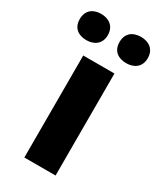

<svg xmlns="http://www.w3.org/2000/svg" viewBox="-219 -827 751 895"><g transform="rotate(30 157.0 -379.5)"><path d="M-26 -688C-26 -640 7 -618 49 -618C90 -618 125 -640 125 -688C125 -737 90 -759 49 -759C7 -759 -26 -737 -26 -688ZM188 -688C188 -640 221 -618 264 -618C305 -618 340 -640 340 -688C340 -737 305 -759 264 -759C221 -759 188 -737 188 -688ZM241 0V-549H73V0Z"/></g></svg>

Font: Noto Sans Telugu ExtraBold
Style: Regular
Weight: 800
Designer: Jelle Bosma - Monotype Design Team
Foundry: Monotype Imaging Inc.
Version: Version 2.005